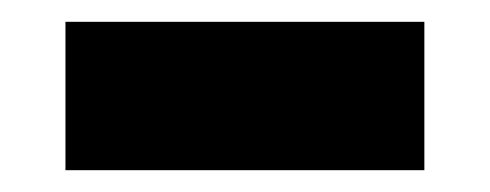

<svg xmlns="http://www.w3.org/2000/svg" viewBox="-20 -401 449 176"><path d="M40 -245H369V-381H40Z"/></svg>

Font: Fira Sans ExtraBold
Style: Regular
Weight: 800
Designer: bBox Type GmbH & Carrois Corporate GbR & Edenspiekermann AG
Foundry: bBox Type GmbH & Carrois Corporate GbR & Edenspiekermann AG
Version: Version 4.300;PS 004.300;hotconv 1.0.88;makeotf.lib2.5.64775